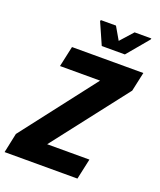

<svg xmlns="http://www.w3.org/2000/svg" viewBox="-178 -986 903 1085"><g transform="rotate(20 274.0 -443.5)"><path d="M-18 0 7 -118 351 -564H110L137 -688H566L541 -573L193 -124H447L420 0ZM293 -751 236 -880 238 -887H329L373 -811L441 -887H542L540 -880L432 -751Z"/></g></svg>

Font: Saira SemiCondensed
Style: Bold Italic
Weight: 700
Width: 4
Italic angle: -12°
Designer: Hector Gatti with collaboration of the Omnibus-Type team
Foundry: Omnibus-Type
Version: Version 1.101